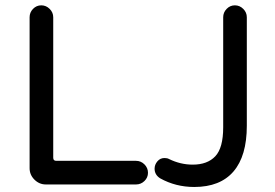

<svg xmlns="http://www.w3.org/2000/svg" viewBox="-20 -708 1058 738"><path d="M93.8 -61.5V-641.6Q93.8 -660.2 106.9 -673.8Q120.1 -687.5 138.7 -687.5Q157.2 -687.5 170.9 -673.8Q184.6 -660.2 184.6 -641.6V-101.6Q184.6 -89.8 196.3 -89.8H502.9Q521.5 -89.8 535.2 -76.2Q548.8 -62.5 548.8 -43.9Q548.8 -25.4 535.2 -12.2Q521.5 1 502.9 1H156.2Q130.9 1 112.3 -17.6Q93.8 -36.1 93.8 -61.5ZM595.7 -22.5Q574.2 -36.1 574.2 -59.6Q574.2 -75.2 585 -87.9Q595.7 -100.6 612.3 -100.6Q623 -100.6 629.9 -96.7Q673.8 -75.2 720.7 -75.2Q777.3 -75.2 807.6 -107.4Q837.9 -139.6 837.9 -218.8V-641.6Q837.9 -660.2 851.1 -673.8Q864.3 -687.5 882.8 -687.5Q901.4 -687.5 915 -673.8Q928.7 -660.2 928.7 -641.6V-224.6Q928.7 -108.4 877.4 -48.8Q826.2 10.7 726.6 10.7Q655.3 10.7 595.7 -22.5Z"/></svg>

Font: jf-openhuninn-1.1
Style: Regular
Weight: 400
Designer: [Kosugi Maru]
      Designed by Motoya company      

      [Varela Round]
      Joe Prince(Latin component); Avraham Co
Foundry: justfont CO.,LTD.
Version: 1.1